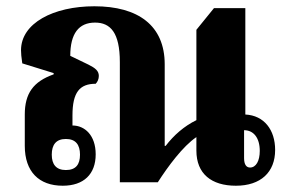

<svg xmlns="http://www.w3.org/2000/svg" viewBox="-20 -581 914 612"><path d="M857 -103C857 -167 822 -213 762 -216V-555H662L606 -486V-198C567 -179 534 -150 508 -116H505V-376C505 -500 420 -561 281 -561C150 -561 47 -507 47 -421C47 -411 48 -399 51 -379L151 -348V-344C86 -321 59 -283 59 -216V-116C59 -34 104 11 180 11C247 11 285 -26 285 -89C285 -150 250 -181 211 -181V-213C211 -287 234 -314 285 -314C291 -320 295 -329 295 -339C295 -355 284 -364 262 -375L204 -403C204 -474 231 -509 283 -509C332 -509 362 -477 362 -383V0H483C515 -50 563 -115 606 -144V-101C606 -27 654 11 732 11C811 11 857 -32 857 -103ZM777 -47C765 -47 758 -57 758 -77V-166C788 -166 808 -142 808 -100C808 -68 796 -47 777 -47ZM190 -39C159 -39 145 -57 145 -88C145 -120 159 -138 190 -138C221 -138 235 -120 235 -88C235 -57 222 -39 190 -39Z"/></svg>

Font: Noto Serif Thai SemiCondensed Extra
Style: Regular
Weight: 800
Width: 4
Designer: Monotype Design Team
Foundry: Monotype Imaging Inc.
Version: Version 1.901